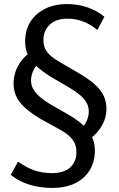

<svg xmlns="http://www.w3.org/2000/svg" viewBox="-20 -739 588 947"><path d="M239 188Q178 188 127 172.5Q76 157 33 124L69 58Q112 89 151.5 102Q191 115 236 115Q295 115 326 87Q357 59 357 10Q357 -24 339 -49Q321 -74 279 -98L181 -152Q111 -193 79 -233.5Q47 -274 47 -326Q47 -377 72.5 -420Q98 -463 140 -487L178 -434Q157 -416 145 -392Q133 -368 133 -341Q133 -311 154.5 -284Q176 -257 226 -226L322 -171Q366 -145 393.5 -118Q421 -91 434.5 -61.5Q448 -32 448 2Q448 60 421.5 102Q395 144 348 166Q301 188 239 188ZM402 -41 369 -94Q390 -110 404 -135.5Q418 -161 418 -190Q418 -221 397 -247.5Q376 -274 325 -305L229 -361Q185 -389 157.5 -415Q130 -441 117 -470Q104 -499 104 -533Q104 -591 130.5 -632.5Q157 -674 204 -696.5Q251 -719 311 -719Q364 -719 412 -702.5Q460 -686 495 -656L460 -591Q427 -619 390 -633Q353 -647 312 -647Q257 -647 225.5 -617.5Q194 -588 194 -540Q194 -507 212.5 -482.5Q231 -458 273 -434L369 -378Q440 -337 472.5 -296.5Q505 -256 505 -203Q505 -153 476.5 -109.5Q448 -66 402 -41Z"/></svg>

Font: Muli Medium
Style: Italic
Weight: 500
Italic angle: -4.541°
Designer: Vernon Adams
Foundry: Vernon Adams
Version: Version 2.100; ttfautohint (v1.8.1.43-b0c9)